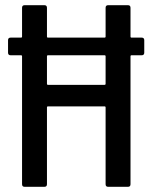

<svg xmlns="http://www.w3.org/2000/svg" viewBox="-20 -720 588 740"><path d="M536 -565V-517Q536 -507 526 -507H487Q483 -507 483 -503V-10Q483 0 473 0H397Q387 0 387 -10V-306Q387 -310 383 -310H165Q161 -310 161 -306V-10Q161 0 151 0H75Q65 0 65 -10V-503Q65 -507 61 -507H21Q11 -507 11 -517V-565Q11 -575 21 -575H61Q65 -575 65 -579V-690Q65 -700 75 -700H151Q161 -700 161 -690V-579Q161 -575 165 -575H383Q387 -575 387 -579V-690Q387 -700 397 -700H473Q483 -700 483 -690V-579Q483 -575 487 -575H526Q536 -575 536 -565ZM387 -397V-503Q387 -507 383 -507H165Q161 -507 161 -503V-397Q161 -393 165 -393H383Q387 -393 387 -397Z"/></svg>

Font: Barlow Semi Condensed Medium
Style: Regular
Weight: 500
Width: 4
Designer: Jeremy Tribby
Foundry: Tribby Type
Version: Version 1.422; ttfautohint (v1.8)